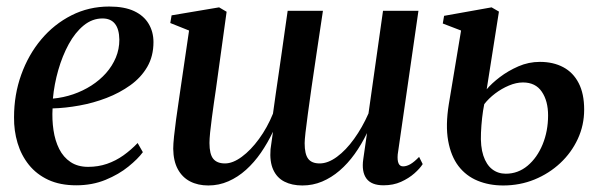

<svg xmlns="http://www.w3.org/2000/svg" viewBox="-20 -557 1836 588"><path d="M417.5 -91Q402.5 -70.5 373.2 -46.8Q344 -23 303.2 -6.2Q262.5 10.5 213.5 10.5Q164 10.5 128 -6.2Q92 -23 68.5 -52.2Q45 -81.5 33.8 -119Q22.5 -156.5 23 -198Q23 -267 45 -328.2Q67 -389.5 106.2 -436.2Q145.5 -483 198.8 -510Q252 -537 314.5 -537Q361 -537 390.8 -523Q420.5 -509 435.2 -484.2Q450 -459.5 450 -428Q450 -385 431 -352.2Q412 -319.5 379.2 -296Q346.5 -272.5 306.2 -257Q266 -241.5 223 -233.8Q180 -226 141 -225Q139 -190.5 143.8 -158.5Q148.5 -126.5 161.2 -101Q174 -75.5 196 -60.8Q218 -46 250 -46Q280.5 -46 307.5 -55.2Q334.5 -64.5 358 -81.2Q381.5 -98 401.5 -119ZM294 -500.5Q262.5 -500.5 236.2 -479Q210 -457.5 190.5 -421.8Q171 -386 158.5 -342.5Q146 -299 142 -255Q174 -258 204 -268.2Q234 -278.5 259.8 -295Q285.5 -311.5 304.8 -333.2Q324 -355 334.8 -380.8Q345.5 -406.5 345.5 -435.5Q345 -468 332 -484.2Q319 -500.5 294 -500.5Z M641 -282Q638.5 -265.5 635.2 -242.5Q632 -219.5 628.8 -195.8Q625.5 -172 623.5 -151.5Q621.5 -131 621.5 -119Q621.5 -85 633 -70.8Q644.5 -56.5 669 -56.5Q693 -56.5 720.5 -76.8Q748 -97 773.2 -131.5Q798.5 -166 816 -209Q820 -237.5 824.5 -269.8Q829 -302 833.5 -331.5Q838 -362.5 842.8 -396Q847.5 -429.5 852.2 -462.5Q857 -495.5 861 -524H969Q958.5 -454.5 949.8 -395.8Q941 -337 934.2 -290Q927.5 -243 922.8 -208Q918 -173 915.5 -150.5Q913 -128 913 -118.5Q913 -85 923.8 -70.8Q934.5 -56.5 959 -56.5Q984.5 -56.5 1012 -76.8Q1039.5 -97 1064.5 -131.8Q1089.5 -166.5 1108.5 -209.5L1153 -524H1261.5L1198 -84Q1196.5 -66 1200.5 -56.8Q1204.5 -47.5 1214.5 -47.5Q1225 -47.5 1236.8 -54.2Q1248.5 -61 1263.5 -76.5L1274.5 -54.5Q1266 -41 1249 -26Q1232 -11 1208.2 -0.2Q1184.5 10.5 1154.5 10.5Q1117.5 10.5 1102.2 -10.2Q1087 -31 1092.5 -69.5L1104 -149.5Q1087 -114.5 1066 -85.2Q1045 -56 1020 -34.5Q995 -13 966.5 -1Q938 11 906 11Q874 11 851 -0.8Q828 -12.5 816.8 -37.2Q805.5 -62 808.5 -100L816 -153.5Q799.5 -119 779 -89.2Q758.5 -59.5 733.5 -37Q708.5 -14.5 679.5 -1.8Q650.5 11 618 11Q586 11 562 -1.5Q538 -14 524.5 -39Q511 -64 510.5 -101.5Q510.5 -115.5 513 -139.5Q515.5 -163.5 519.2 -190.5Q523 -217.5 526.5 -241.5Q530 -265.5 532 -279.5L559 -463.5L501.5 -486.5L505.5 -510L651 -534.5L674 -521Z M1521 11Q1478 11 1442.8 -3.5Q1407.5 -18 1384.2 -48.2Q1361 -78.5 1352.5 -125.8Q1344 -173 1354.5 -238L1392 -463.5L1336 -485L1340 -508.5L1485.5 -534.5L1508 -521.5L1470.5 -283.5Q1485.5 -301.5 1510.8 -320.8Q1536 -340 1567.5 -353.8Q1599 -367.5 1633.5 -367.5Q1674.5 -367.5 1705 -351.2Q1735.5 -335 1752.2 -302.5Q1769 -270 1769 -221.5Q1769 -173.5 1749.5 -131.5Q1730 -89.5 1695.8 -57.5Q1661.5 -25.5 1616.8 -7.2Q1572 11 1521 11ZM1529 -25Q1566.5 -25 1595.8 -49.5Q1625 -74 1641.8 -114.8Q1658.5 -155.5 1658.5 -203.5Q1658.5 -248 1639.2 -276.2Q1620 -304.5 1581.5 -304.5Q1561 -304.5 1538.5 -295Q1516 -285.5 1496.2 -270.5Q1476.5 -255.5 1463 -238Q1459 -218.5 1456.5 -196Q1454 -173.5 1453 -150.5Q1451 -108.5 1460.2 -80.5Q1469.5 -52.5 1487.2 -38.8Q1505 -25 1529 -25Z"/></svg>

Font: Merriweather 96pt Medium
Style: Italic
Weight: 500
Italic angle: -7.8°
Version: Version 2.101